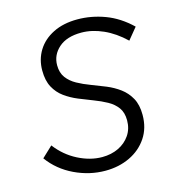

<svg xmlns="http://www.w3.org/2000/svg" viewBox="-108 -802 822 903"><g transform="rotate(-15 303.5 -350.0)"><path d="M295 11Q218 11 145.5 -23.5Q73 -58 27 -121L79 -170Q121 -115 180 -85Q239 -55 297 -55Q341 -55 376.5 -72Q412 -89 433 -120Q454 -151 454 -192Q454 -230 436.5 -254Q419 -278 390 -294Q361 -310 326.5 -323Q292 -336 257 -350.5Q222 -365 193 -386Q164 -407 146.5 -439.5Q129 -472 129 -521Q129 -575 155.5 -618Q182 -661 232 -686Q282 -711 350 -711Q418 -711 484 -686.5Q550 -662 607 -607L561 -551Q512 -598 458 -622Q404 -646 352 -646Q281 -646 242 -611.5Q203 -577 203 -527Q203 -490 221 -466Q239 -442 268 -426Q297 -410 332 -397Q367 -384 402 -369.5Q437 -355 466 -333.5Q495 -312 513 -279.5Q531 -247 531 -198Q531 -134 499.5 -87Q468 -40 414.5 -14.5Q361 11 295 11Z"/></g></svg>

Font: Red Hat Mono
Style: Italic
Weight: 300
Italic angle: -12°
Monospace: yes
Designer: Pentagram, MCKL
Foundry: Pentagram, MCKL
Version: Version 1.023